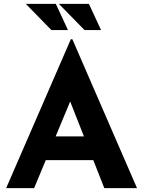

<svg xmlns="http://www.w3.org/2000/svg" viewBox="-20 -966 735 986"><path d="M11.7 0 343.8 -764.6H351.6L683.6 0H515.6L303.7 -538.1L409.2 -610.4L155.3 0ZM239.3 -265.6H460L510.7 -143.6H194.3ZM112.3 -946.3H266.6L329.1 -811.5H244.1ZM282.2 -946.3H436.5L499 -811.5H414.1Z"/></svg>

Font: Josefin Sans CFJ
Style: Bold
Weight: 700
Designer: Santiago Orozco
Foundry: Typemade
Version: Version 2.001